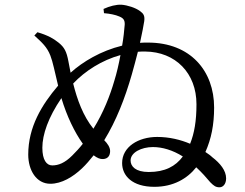

<svg xmlns="http://www.w3.org/2000/svg" viewBox="-20 -796 1040 816"><path d="M612 -65C556 -65 535 -89 535 -114C535 -148 581 -171 630 -171C670 -171 714 -158 757 -131C726 -89 681 -65 612 -65ZM466 -453C448 -391 420 -318 377 -249C333 -303 308 -373 291 -441C342 -495 413 -540 492 -562C485 -524 476 -485 466 -453ZM287 -135C255 -103 228 -93 202 -93C178 -93 160 -116 160 -168C160 -224 185 -297 241 -379C264 -302 297 -234 332 -185C318 -167 303 -151 287 -135ZM422 -740C447 -738 471 -733 487 -726C504 -719 511 -711 510 -691C508 -667 505 -635 499 -602C409 -580 332 -534 280 -487C277 -503 274 -519 271 -534C263 -578 253 -595 230 -614C208 -632 181 -647 139 -659L126 -645C159 -615 180 -596 194 -560C205 -532 212 -493 227 -432C157 -350 100 -256 100 -139C100 -73 134 -15 194 -15C242 -15 290 -44 328 -80C346 -97 362 -116 378 -136C392 -125 406 -119 418 -120C439 -121 448 -135 448 -154C448 -170 437 -186 423 -200C474 -283 511 -378 540 -479C549 -511 558 -544 566 -576C576 -577 586 -577 597 -577C726 -576 815 -485 815 -353C815 -282 806 -230 788 -185C748 -202 700 -214 648 -214C568 -214 499 -172 499 -103C499 -49 542 -2 636 -2C717 -2 776 -37 814 -85C838 -63 857 -41 874 -21C889 -6 897 0 913 0C928 0 941 -14 941 -38C941 -71 916 -102 882 -128C875 -135 865 -142 853 -150C878 -206 890 -266 890 -339C890 -494 790 -615 609 -615C597 -615 586 -615 575 -614C584 -656 591 -691 593 -706C596 -729 590 -738 575 -749C556 -763 522 -774 496 -776C474 -777 446 -770 420 -758Z"/></svg>

Font: Noto Serif CJK JP Medium
Style: Regular
Weight: 500
Designer: Ryoko NISHIZUKA 西塚涼子 (kana & ideographs); Frank Grießhammer (Latin, Greek & Cyrillic); Wenlong ZHANG 张文龙 (bopomofo); San
Foundry: Adobe Systems Incorporated
Version: Version 1.000;PS 1;hotconv 16.6.53;makeotf.lib2.5.65590